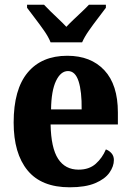

<svg xmlns="http://www.w3.org/2000/svg" viewBox="-20 -786 556 816"><path d="M276 10Q156 10 97 -62Q38 -134 38 -265Q38 -406 97.5 -477.5Q157 -549 266 -549Q366 -549 423.5 -487.5Q481 -426 481 -308V-257H195Q197 -157 227 -111Q257 -65 314 -65Q359 -65 387 -90Q415 -115 430 -151Q444 -146 454 -134.5Q464 -123 464 -106Q464 -79 445 -52Q426 -25 384.5 -7.5Q343 10 276 10ZM327 -321Q328 -397 314 -440.5Q300 -484 269 -484Q238 -484 218 -442Q198 -400 197 -321ZM195 -606Q186 -629 167.5 -655.5Q149 -682 129 -708Q109 -734 95 -753V-766H167Q178 -754 195 -737.5Q212 -721 230.5 -703.5Q249 -686 262 -672Q275 -686 293.5 -703.5Q312 -721 329.5 -737.5Q347 -754 358 -766H430V-753Q416 -734 396 -708Q376 -682 357.5 -655.5Q339 -629 329 -606Z"/></svg>

Font: Noto Serif Bengali Condensed ExtraBold
Style: Regular
Weight: 800
Width: 3
Designer: Juan Bruce, Universal Thirst, Indian Type Foundry and the Monotype Design Team.
Foundry: Monotype Imaging Inc.
Version: Version 2.003; ttfautohint (v1.8.4.7-5d5b)